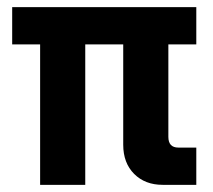

<svg xmlns="http://www.w3.org/2000/svg" viewBox="-20 -516 594 536"><path d="M92 0V-392H14V-496H528V-392H450V-134Q450 -104 478 -104H528V0H434Q385 0 354.5 -30.5Q324 -61 324 -112V-392H218V0Z"/></svg>

Font: Space Grotesk Frontify
Style: Bold
Weight: 700
Designer: Florian Karsten
Version: Version 2.000